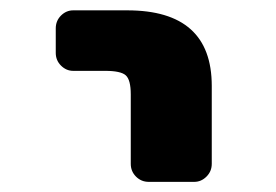

<svg xmlns="http://www.w3.org/2000/svg" viewBox="-20 -570 540 375"><path d="M270.5 -214.8Q255.9 -214.8 245.6 -225.1Q235.4 -235.4 235.4 -250V-385.7Q235.4 -414.1 225.6 -422.9Q215.8 -431.6 185.5 -431.6H123Q109.4 -431.6 99.1 -441.9Q88.9 -452.1 88.9 -466.8V-514.6Q88.9 -529.3 99.1 -539.6Q109.4 -549.8 123 -549.8H228.5Q393.6 -549.8 393.6 -402.3V-250Q393.6 -235.4 383.3 -225.1Q373 -214.8 359.4 -214.8Z"/></svg>

Font: Rounded-L Mgen+ 1m bold
Style: Bold
Weight: 700
Designer: [Source Han Sans]
Ryoko NISHIZUKA  (kana & ideographs); Paul D. Hunt (Latin, Greek & Cyrillic); Wenlong ZHANG  (bopomofo
Version: Version 1.059.20150602